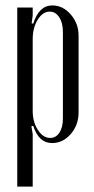

<svg xmlns="http://www.w3.org/2000/svg" viewBox="-20 -523 347 711"><path d="M101.1 -465.8 97.2 -437 103 -435.1Q124 -502.9 173.8 -502.9Q212.9 -502.9 241.9 -469.5Q271 -436 271 -391.1V-106Q271 -60.1 241.9 -26.6Q212.9 6.8 172.9 6.8Q123.5 6.8 103 -57.1L96.2 -55.2L101.1 -26.9V168H43.9V-495.1H101.1ZM101.1 -111.8Q101.1 -71.3 120.4 -41.7Q139.6 -12.2 166 -12.2Q187 -12.2 200 -31.7Q212.9 -51.3 212.9 -84V-404.8Q212.9 -438.5 199.2 -459.2Q185.5 -480 164.1 -480Q138.2 -480 119.6 -450Q101.1 -419.9 101.1 -377.9Z"/></svg>

Font: Moniqa Narrow Heading
Style: Regular
Weight: 400
Width: 4
Designer: Rajesh Rajput
Foundry: Rajesh Rajput
Version: Version 1.000